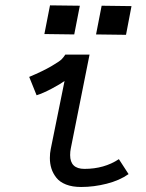

<svg xmlns="http://www.w3.org/2000/svg" viewBox="-20 -707 558 735"><path d="M171.4 -686.5 285.6 -685.1 264.2 -575.2 149.9 -576.7ZM369.1 -685.1 483.4 -683.6 462.4 -573.7 347.7 -575.2ZM322.8 -498 251 -138.7Q248.5 -127 248.5 -113.3Q248.5 -60.5 303.2 -60.5Q378.9 -60.5 435.1 -97.7L472.2 -40.5Q437.5 -16.1 388.4 -3.7Q339.4 8.8 290.5 8.8Q256.8 8.8 232.7 -0.7Q208.5 -10.3 195.6 -26.9Q182.6 -43.5 176.8 -62Q170.9 -80.6 170.9 -102.1Q170.9 -121.1 174.3 -136.7L227.1 -397Q211.9 -385.7 178.5 -367.9Q145 -350.1 120.1 -342.3L91.8 -412.6Q144 -434.6 175.8 -453.1Q207.5 -471.7 215.6 -479.7Q223.6 -487.8 230 -498Z"/></svg>

Font: Fantasque Sans Mono
Style: Italic
Weight: 400
Italic angle: -11°
Monospace: yes
Designer: Jany Belluz
Version: Version 1.8.0 ; ttfautohint (v1.8.2)